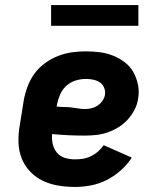

<svg xmlns="http://www.w3.org/2000/svg" viewBox="-20 -731 640 759"><path d="M276 8Q242 8 209.5 2.5Q177 -3 149 -16.5Q121 -30 99 -53Q77 -76 65.5 -105.5Q54 -135 53 -168.5Q52 -202 58 -235L74 -335Q79 -362 89 -389Q99 -416 116 -439.5Q133 -463 157.5 -481Q182 -499 209 -509.5Q236 -520 263.5 -524Q291 -528 318 -528Q347 -528 374.5 -524.5Q402 -521 427 -511Q452 -501 473 -485Q494 -469 507 -446Q520 -423 525.5 -396Q531 -369 526 -341Q523 -319 512 -297.5Q501 -276 484.5 -258Q468 -240 447.5 -227.5Q427 -215 405 -207.5Q383 -200 360.5 -197.5Q338 -195 315 -195Q283 -195 250 -196.5Q217 -198 186 -201Q184 -181 188.5 -161.5Q193 -142 205 -127.5Q217 -113 236 -107Q255 -101 276 -101Q292 -101 308 -103.5Q324 -106 339.5 -113.5Q355 -121 367.5 -132Q380 -143 390 -157L501 -108Q483 -80 457 -57Q431 -34 401 -19Q371 -4 339 2Q307 8 276 8ZM316 -300Q329 -300 341.5 -303Q354 -306 365.5 -313.5Q377 -321 385 -332.5Q393 -344 395 -357Q397 -371 391.5 -384.5Q386 -398 374.5 -405.5Q363 -413 348.5 -416Q334 -419 319 -419Q299 -419 278.5 -412.5Q258 -406 242 -391.5Q226 -377 217.5 -357Q209 -337 205 -317L204 -310Q218 -308 232.5 -308Q247 -308 260.5 -306.5Q274 -305 288 -302.5Q302 -300 316 -300ZM182 -629V-711H527V-629Z"/></svg>

Font: Iosevka Etoile Heavy
Style: Italic
Weight: 900
Italic angle: -9°
Designer: Belleve Invis
Foundry: Belleve Invis
Version: Version 22.1.2; ttfautohint (v1.8.4)